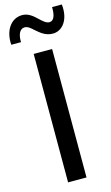

<svg xmlns="http://www.w3.org/2000/svg" viewBox="-144 -996 608 1047"><g transform="rotate(-15 159.5 -473.0)"><path d="M234 -805C289 -805 331 -861 321 -946H266C267 -902 258 -870 231 -870C213 -870 196 -886 178 -903C156 -924 131 -946 97 -946C31 -946 -8 -883 -2 -805H53C51 -847 65 -878 92 -878C110 -878 125 -865 141 -850C165 -830 190 -805 234 -805ZM103 -725V0H207V-725Z"/></g></svg>

Font: Reem Kufi
Style: Regular
Weight: 400
Designer: Khaled Hosny
Version: Version 0.007